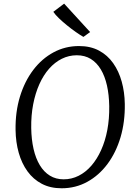

<svg xmlns="http://www.w3.org/2000/svg" viewBox="-20 -1000 727 1030"><path d="M310.5 10Q250 10 204.2 -14Q158.5 -38 127.5 -80.8Q96.5 -123.5 80.5 -180.2Q64.5 -237 63.5 -302.5Q62 -399.5 87 -481.5Q112 -563.5 158.2 -624.5Q204.5 -685.5 267.2 -719.2Q330 -753 404 -753Q465.5 -753 511.2 -728.5Q557 -704 587.2 -661Q617.5 -618 633 -562Q648.5 -506 649.5 -442.5Q651 -346.5 626.8 -264.2Q602.5 -182 556.8 -120.5Q511 -59 448.2 -24.5Q385.5 10 310.5 10ZM321.5 -38Q364 -38 401.8 -57Q439.5 -76 470 -111Q500.5 -146 522.5 -194.8Q544.5 -243.5 555.8 -303.2Q567 -363 566 -431Q565 -491.5 553.8 -541.5Q542.5 -591.5 520.8 -627.8Q499 -664 467 -683.8Q435 -703.5 392 -703.5Q349.5 -703.5 311.8 -684.8Q274 -666 243.5 -631.5Q213 -597 191.2 -548.5Q169.5 -500 158 -440.5Q146.5 -381 147.5 -313Q148.5 -251.5 160 -201Q171.5 -150.5 193.5 -114Q215.5 -77.5 247.5 -57.8Q279.5 -38 321.5 -38ZM427.5 -802Q410 -812 386.8 -828.2Q363.5 -844.5 339.8 -863.8Q316 -883 296.2 -902Q276.5 -921 266 -936.5L324 -980.5L463.5 -828Z"/></svg>

Font: Merriweather Light 18pt Light
Style: Italic
Weight: 300
Italic angle: -7.8°
Version: Version 2.101